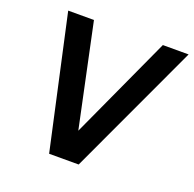

<svg xmlns="http://www.w3.org/2000/svg" viewBox="-124 -827 962 953"><g transform="rotate(20 357.0 -350.0)"><path d="M78 -700H214L329 -157L578 -700H714L388 0H232Z"/></g></svg>

Font: Haskoy Bold
Style: Italic
Weight: 700
Designer: Ertekin Erdin
Foundry: Ertekin Erdin
Version: Version 2.000; ttfautohint (v1.8.4.7-5d5b)